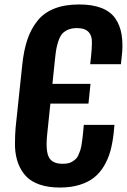

<svg xmlns="http://www.w3.org/2000/svg" viewBox="-20 -839 574 869"><path d="M251 9.8Q198.7 9.8 160.2 -3.4Q121.6 -16.6 98.6 -40.5Q75.7 -64.5 62.5 -98.6Q49.8 -132.8 47.9 -173.8Q47.4 -185.5 47.9 -197.3Q47.9 -228.5 50.8 -262.7L80.6 -544.4Q87.4 -610.4 103.5 -658.7Q119.6 -707 148.9 -744.1Q178.2 -781.2 225.6 -800Q272.9 -818.8 338.4 -818.8Q398.4 -818.8 439.5 -802.7Q480.5 -786.6 502 -755.4Q523.4 -724.6 530.3 -682.6Q534.2 -660.2 534.2 -633.3Q534.2 -610.4 531.2 -585L527.3 -548.3H388.2L392.1 -583.5Q396 -621.6 396 -644Q396 -657.7 394.5 -666Q386.7 -705.6 343.8 -710.9Q336.4 -711.9 327.6 -711.9Q304.7 -711.9 288.1 -704.6Q271.5 -697.3 261.7 -686.3Q252 -675.3 245.1 -655.5Q238.3 -635.7 235.1 -618.2Q231.9 -600.6 229 -572.3L217.3 -459.5H389.6L380.4 -370.1H208L193.8 -233.4Q190.9 -207 190.9 -186Q190.9 -147.9 200.7 -128.4Q215.8 -97.7 263.2 -97.7Q277.3 -97.7 288.6 -100.1Q299.8 -102.5 308.6 -108.4Q317.4 -114.3 323.7 -120.1Q330.1 -126 334.7 -137Q339.4 -147.9 342.5 -156.5Q345.7 -165 348.4 -179.9Q351.1 -194.8 352.3 -205.1Q353.5 -215.3 355.5 -233.4L359.4 -273.9H498L494.6 -237.8Q489.7 -192.4 479.7 -156Q469.7 -119.6 450.9 -87.9Q432.1 -56.2 405.5 -35.2Q378.9 -14.2 339.8 -2.2Q300.8 9.8 251 9.8Z"/></svg>

Font: Oswald
Style: Medium
Weight: 500
Designer: Vernon Adams
Foundry: Vernon Adams
Version: 3.0; ttfautohint (v0.94.23-7a4d-dirty) -l 8 -r 50 -G 150 -x 